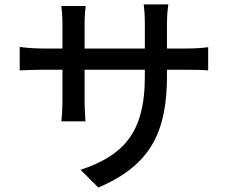

<svg xmlns="http://www.w3.org/2000/svg" viewBox="-20 -804 1040 867"><path d="M734 -585V-699C734 -737 738 -770 740 -784H629C631 -770 634 -737 634 -699V-585H362V-698C362 -733 365 -763 367 -777H257C259 -763 262 -731 262 -698V-585H172C127 -585 82 -590 69 -592V-486C85 -487 126 -489 172 -489H262V-352C262 -312 259 -270 257 -256H366C365 -270 362 -313 362 -352V-489H634V-457C634 -195 529 -100 344 -37L424 43C658 -57 734 -205 734 -462V-489H822C868 -489 904 -488 920 -486V-591C900 -588 868 -585 821 -585Z"/></svg>

Font: Noto Sans Japanese Medium
Style: Regular
Weight: 500
Designer: Ryoko NISHIZUKA (kana & ideographs); Paul D. Hunt (Latin, Greek & Cyrillic); Wenlong ZHANG (bopomofo); Sandoll Communica
Foundry: Adobe Systems Incorporated
Version: Version 1.000;PS 1;hotconv 1.0.78;makeotf.lib2.5.61930